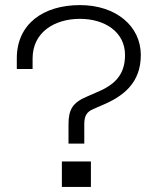

<svg xmlns="http://www.w3.org/2000/svg" viewBox="-20 -734 621 754"><path d="M249 -245V-170H311V-246C311 -280 321 -295 347 -306L379 -320C464 -355 533 -408 533 -518C533 -631 436 -714 294 -714C150 -714 46 -640 46 -505V-463H108V-504C108 -609 196 -660 294 -660C391 -660 471 -609 471 -518C471 -436 426 -398 354 -369L322 -355C265 -331 249 -304 249 -245ZM223 0H337V-100H223Z"/></svg>

Font: Meta Space Light
Style: Regular
Weight: 300
Designer: Meta Pool / Florian Karsten
Foundry: Meta Pool / Florian Karsten
Version: Version 2.000;Glyphs 3.1.1 (3137)